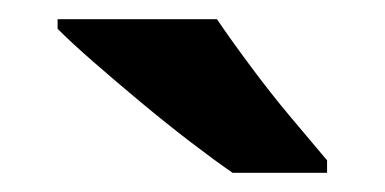

<svg xmlns="http://www.w3.org/2000/svg" viewBox="-20 -786 401 200"><path d="M206 -766Q220.9 -744 241.4 -716.5Q261.8 -689 283.2 -663.5Q304.7 -638 320.7 -619V-606H222.3Q203.4 -619 177.9 -638.5Q152.5 -658 126.1 -680Q99.7 -702 76.8 -722Q53.9 -742 40 -756V-766Z"/></svg>

Font: Noto Sans Hebrew
Style: Regular
Weight: 400
Designer: Monotype Design Team
Foundry: Monotype Imaging Inc.
Version: Version 2.003;January 10, 2023;FontCreator 14.0.0.2877 64-bi